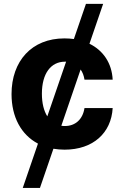

<svg xmlns="http://www.w3.org/2000/svg" viewBox="-20 -747 629 972"><path d="M502.1 -727.3H415.1L354 -549.4C338.8 -551.5 322.8 -552.6 306.1 -552.6C140.6 -552.6 38.4 -437.9 38.4 -270.6C38.4 -155.5 86.6 -65 172.2 -19.9L95.2 204.5H182.2L250.4 6C268.1 8.9 286.9 10.7 306.8 10.7C452.1 10.7 543.3 -74.6 550.4 -199.9H407.7C398.8 -141.7 360.4 -109 308.6 -109C302.2 -109 296.2 -109.4 290.5 -110.4L388.1 -395.2C398.1 -381 404.8 -363.6 407.7 -343.8H550.4C546.2 -427.2 502.8 -491.5 432.9 -525.6ZM314.6 -434.7 219.5 -158C202.1 -185.4 192.1 -224.4 192.1 -272.7C192.1 -375.7 238.3 -434.7 308.6 -434.7Z"/></svg>

Font: Karasuma Gothic
Style: Bold
Weight: 700
Designer: Rasmus Andersson / Ryoko Nishizuka
Foundry: Genbu
Version: Version 1.00